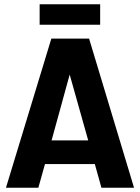

<svg xmlns="http://www.w3.org/2000/svg" viewBox="-20 -881 657 901"><path d="M8 0H160L191 -111H425L456 0H609L398 -700H221ZM166 -765H450V-861H166ZM222 -222 307 -531 394 -222Z"/></svg>

Font: Vanilla Cream Black
Style: Regular
Weight: 900
Designer: Jeremy Tribby, Jinavaṁso
Foundry: Tribby Type
Version: Version 1.422;Glyphs 3.1.2 (3151)